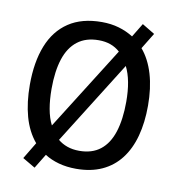

<svg xmlns="http://www.w3.org/2000/svg" viewBox="-86 -828 877 947"><g transform="rotate(10 352.0 -355.0)"><path d="M648 -358Q648 -273 629.5 -205Q611 -137 574 -89Q537 -41 481.5 -15.5Q426 10 352 10Q305 10 265 -1Q225 -12 194 -32L150 40L87 3L137 -80Q95 -130 75.5 -200.5Q56 -271 56 -359Q56 -473 88.5 -555Q121 -637 187 -681Q253 -725 353 -725Q399 -725 438.5 -713.5Q478 -702 511 -681L553 -750L616 -712L567 -632Q607 -585 627.5 -515.5Q648 -446 648 -358ZM539 -358Q539 -467 506 -532L245 -116Q265 -99 292 -89.5Q319 -80 352 -80Q416 -80 457.5 -112.5Q499 -145 519 -207.5Q539 -270 539 -358ZM165 -358Q165 -303 173 -258Q181 -213 198 -180L460 -596Q439 -615 412.5 -624.5Q386 -634 353 -634Q289 -634 247 -601.5Q205 -569 185 -507.5Q165 -446 165 -358Z"/></g></svg>

Font: Noto Sans Hebrew SemiCondensed Medium
Style: Regular
Weight: 500
Width: 4
Designer: Monotype Design Team
Foundry: Monotype Imaging Inc.
Version: Version 2.003